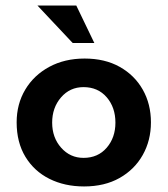

<svg xmlns="http://www.w3.org/2000/svg" viewBox="-20 -661 604 692"><path d="M40 -220Q40 -286 71 -338Q102 -390 157.5 -420Q213 -450 285 -450Q358 -450 411.5 -420Q465 -390 494.5 -338Q524 -286 524 -220Q524 -155 494.5 -102.5Q465 -50 411 -19.5Q357 11 283 11Q213 11 158 -16.5Q103 -44 71.5 -96Q40 -148 40 -220ZM168 -219Q168 -165 200.5 -128.5Q233 -92 281 -92Q333 -92 364.5 -128.5Q396 -165 396 -219Q396 -274 364.5 -310.5Q333 -347 281 -347Q232 -347 200 -310Q168 -273 168 -219ZM115 -641H255L320 -506H242Z"/></svg>

Font: Reem Kufi SemiBold
Style: Regular
Weight: 600
Designer: Khaled Hosny
Version: Version 1.001